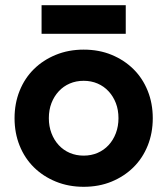

<svg xmlns="http://www.w3.org/2000/svg" viewBox="-20 -705 644 739"><path d="M302 14Q244 14 195 -6Q146 -26 110.5 -61Q75 -96 55.5 -144.5Q36 -193 36 -250Q36 -307 55.5 -355.5Q75 -404 110.5 -439Q146 -474 195 -494Q244 -514 302 -514Q361 -514 409.5 -494Q458 -474 493.5 -439Q529 -404 548.5 -355.5Q568 -307 568 -250Q568 -193 548.5 -144.5Q529 -96 493.5 -61Q458 -26 409.5 -6Q361 14 302 14ZM302 -106Q331 -106 355.5 -116.5Q380 -127 398 -146.5Q416 -166 426 -192.5Q436 -219 436 -250Q436 -282 426 -308Q416 -334 398 -353.5Q380 -373 355.5 -383.5Q331 -394 302 -394Q273 -394 248.5 -383.5Q224 -373 206 -353.5Q188 -334 178 -308Q168 -282 168 -250Q168 -219 178 -192.5Q188 -166 206 -146.5Q224 -127 248.5 -116.5Q273 -106 302 -106ZM140 -685H464V-575H140Z"/></svg>

Font: NT Somic Bold
Style: Regular
Weight: 700
Designer: Ravid Balaliev — lead type designer, mastering
Michael Voronin — secret advisor, marketing
Ivan Kovalenko — best boy
Foundry: NT Type
Version: Version 0.7